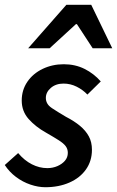

<svg xmlns="http://www.w3.org/2000/svg" viewBox="-24 -772 490 804"><path d="M166 12Q136 12 103.5 1Q71 -10 43 -31Q15 -52 -4 -81L52 -131Q78 -100 109.5 -84Q141 -68 174 -68Q197 -68 216.5 -76.5Q236 -85 248 -99Q260 -113 260 -132Q260 -148 251 -160Q242 -172 221.5 -185Q201 -198 168 -217Q125 -241 96 -273.5Q67 -306 67 -351Q67 -395 90.5 -429.5Q114 -464 154.5 -483.5Q195 -503 243 -503Q291 -503 330 -483.5Q369 -464 398 -431L342 -376Q323 -396 297 -409Q271 -422 242 -422Q210 -422 189 -404Q168 -386 168 -362Q168 -336 193 -319.5Q218 -303 252 -283Q287 -265 311 -245Q335 -225 348 -201Q361 -177 361 -145Q361 -98 336 -62.5Q311 -27 266.5 -7.5Q222 12 166 12ZM94 -570 254 -752H358L446 -570H364L298 -671H294L184 -570Z"/></svg>

Font: Source Sans 3 SemiBold
Style: Italic
Weight: 600
Italic angle: -11°
Designer: Paul D. Hunt
Foundry: Adobe
Version: Version 3.046;hotconv 1.0.118;makeotfexe 2.5.65603